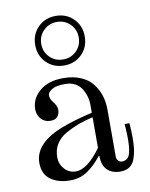

<svg xmlns="http://www.w3.org/2000/svg" viewBox="-83 -788 670 857"><g transform="rotate(-10 252.0 -360.0)"><path d="M148.2 -533.9Q116.2 -565.9 116.2 -614.3Q116.2 -662.6 148.2 -694.6Q180.2 -726.6 228.5 -726.6Q276.9 -726.6 308.8 -694.6Q340.8 -662.6 340.8 -614.3Q340.8 -565.9 308.8 -533.9Q276.9 -502 228.5 -502Q180.2 -502 148.2 -533.9ZM143.6 -614.3Q143.6 -578.1 168 -553.7Q192.4 -529.3 228.5 -529.3Q264.6 -529.3 289.1 -553.7Q313.5 -578.1 313.5 -614.3Q313.5 -650.4 289.1 -674.8Q264.6 -699.2 228.5 -699.2Q193.4 -699.2 168.5 -674.6Q143.6 -649.9 143.6 -614.3ZM43 -92.8Q43 -184.1 179.2 -234.4Q240.7 -256.8 312.5 -272.9V-310.5Q312.5 -328.1 307.6 -345.9Q302.7 -363.8 292.5 -381.1Q282.2 -398.4 263.2 -409.2Q244.1 -419.9 218.8 -419.9Q179.7 -419.9 162.6 -411.1Q137.7 -398.4 137.7 -381.8Q137.7 -367.2 149.4 -352.1Q167.5 -330.1 167.5 -312Q167.5 -294.4 157.7 -282Q147.9 -269.5 125 -269.5Q99.1 -269.5 82.8 -287.6Q66.4 -305.7 66.4 -332Q66.4 -378.9 105.5 -413.1Q144.5 -447.3 213.9 -447.3Q257.3 -447.3 290.8 -433.3Q324.2 -419.4 344 -395Q363.8 -370.6 373.8 -340.3Q383.8 -310.1 383.8 -274.4V-62Q383.8 -49.3 391.4 -42.2Q398.9 -35.2 407.2 -35.2Q421.4 -35.2 430.7 -42.2Q439.9 -49.3 444.1 -64Q448.2 -78.6 449.7 -93.8Q451.2 -108.9 451.2 -131.3Q451.2 -153.8 448.2 -197.8H469.7Q472.7 -168 472.7 -131.3Q472.7 -102.1 470 -80.8Q467.3 -59.6 459.7 -37.6Q452.1 -15.6 435.5 -3.9Q418.9 7.8 393.6 7.8Q356 7.8 334.2 -13.2Q312.5 -34.2 312.5 -76.2L309.6 -77.6Q278.8 -38.6 244.9 -15.4Q210.9 7.8 166 7.8Q111.8 7.8 77.4 -17.1Q43 -42 43 -92.8ZM126 -103.5Q126 -72.8 146.7 -50Q167.5 -27.3 197.3 -27.3Q250 -27.3 312.5 -113.8V-252.4Q244.6 -237.8 189.5 -207Q126 -171.4 126 -103.5Z"/></g></svg>

Font: Theano Modern
Style: Regular
Weight: 400
Designer: Alexey Kryukov
Version: Version 2.00